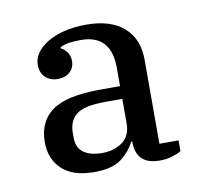

<svg xmlns="http://www.w3.org/2000/svg" viewBox="-52 -760 511 474"><g transform="rotate(-10 204.0 -523.0)"><path d="M149 -342Q96 -342 68.5 -367.5Q41 -393 41 -436Q41 -487 77 -513.5Q113 -540 199 -540H248V-586Q248 -669 172 -669Q155 -669 142 -667Q129 -665 120 -660V-657Q128 -654 135 -644.5Q142 -635 142 -622Q142 -605 130.5 -594.5Q119 -584 100 -584Q81 -584 69 -595.5Q57 -607 57 -627Q57 -642 66 -655.5Q75 -669 92.5 -680Q110 -691 135 -697.5Q160 -704 192 -704Q253 -704 286 -675Q319 -646 319 -594V-383H367V-356Q359 -351 344.5 -346.5Q330 -342 313 -342Q283 -342 268.5 -356.5Q254 -371 254 -397V-400H251Q240 -377 217 -359.5Q194 -342 149 -342ZM176 -385Q206 -385 227 -400Q248 -415 248 -447V-508H205Q153 -508 133 -492.5Q113 -477 113 -446V-435Q113 -409 130 -397Q147 -385 176 -385Z"/></g></svg>

Font: IBM Plex Serif Text
Style: Regular
Weight: 450
Designer: Mike Abbink, Paul van der Laan, Pieter van Rosmalen
Foundry: Bold Monday
Version: Version 3.001